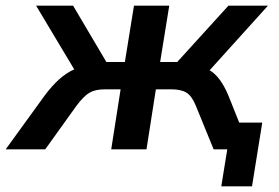

<svg xmlns="http://www.w3.org/2000/svg" viewBox="-68 -525 980 675"><path d="M-48 0 89 -189Q141 -259 193 -281L59 -505H189L306 -307H371L403 -505H527L495 -307H555L735 -505H874L669 -278Q707 -256 735 -189L773 -94H854L818 130H710L731 0H683L621 -152Q607 -187 588 -199Q569 -211 534 -211H480L447 0H323L356 -211H301Q267 -211 246.5 -199Q226 -187 200 -152L91 0Z"/></svg>

Font: Mulish
Style: Bold Italic
Weight: 700
Italic angle: -9°
Designer: Vernon Adams
Foundry: Vernon Adams
Version: Version 3.603; ttfautohint (v1.8.3)